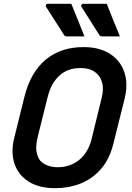

<svg xmlns="http://www.w3.org/2000/svg" viewBox="-20 -967 690 1007"><path d="M354 -947Q373 -901 389 -861Q405 -821 423 -776H331Q321 -776 317 -782Q293 -820 278.5 -842.5Q264 -865 251.5 -884.5Q239 -904 221 -932Q219 -937 221.5 -942Q224 -947 231 -947ZM540 -947Q558 -901 574 -861Q590 -821 609 -776H516Q506 -776 502 -782Q478 -820 463.5 -842.5Q449 -865 437 -884.5Q425 -904 407 -932Q404 -937 407 -942Q410 -947 417 -947ZM419 -720Q502 -720 557 -684.5Q612 -649 632.5 -587.5Q653 -526 633 -447L574 -211Q554 -131 508.5 -79.5Q463 -28 401.5 -4Q340 20 270 20Q184 20 129.5 -15Q75 -50 55.5 -110Q36 -170 55 -245L109 -463Q141 -588 219.5 -654Q298 -720 419 -720ZM179 -254Q166 -202 171.5 -171.5Q177 -141 193 -122Q207 -108 229.5 -99Q252 -90 283 -90Q348 -90 395.5 -128.5Q443 -167 461 -240L513 -453Q524 -498 517 -528Q510 -558 492 -577Q477 -593 455.5 -601.5Q434 -610 401 -610Q334 -610 291 -570Q248 -530 231 -462Z"/></svg>

Font: Recursive Sn Lnr St SmB
Style: Italic
Weight: 600
Italic angle: -15°
Version: Version 1.079;hotconv 1.0.112;makeotfexe 2.5.65598; ttfautoh